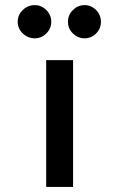

<svg xmlns="http://www.w3.org/2000/svg" viewBox="-20 -737 473 757"><path d="M117.2 -585.9Q90.3 -585.9 70.1 -605Q49.8 -624 49.8 -651.1Q49.8 -678.2 69.8 -697.5Q89.8 -716.8 117.2 -716.8Q143.1 -716.8 162.6 -697.5Q182.1 -678.2 182.1 -651.1Q182.1 -624 162.6 -605Q143.1 -585.9 117.2 -585.9ZM313 -585.9Q287.1 -585.9 267.6 -605Q248 -624 248 -651.1Q248 -678.2 267.6 -697.5Q287.1 -716.8 313 -716.8Q339.8 -716.8 358.9 -697.5Q377.9 -678.2 377.9 -651.1Q377.9 -624 358.9 -605Q339.8 -585.9 313 -585.9ZM162.1 -500H268.1V0H162.1Z"/></svg>

Font: Oakes Grotesk
Style: Medium
Weight: 500
Designer: Samuel Oakes
Foundry: Samuel Oakes
Version: Version 1.0 | wf-rip DC20170320